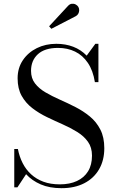

<svg xmlns="http://www.w3.org/2000/svg" viewBox="-20 -995 616 1030"><path d="M310 14.5Q245.5 14.5 198.5 -5.8Q151.5 -26 120 -60.5L73.5 10H56.5V-195.5H76Q84 -154.5 101.5 -120Q119 -85.5 146.8 -60Q174.5 -34.5 212.8 -20.2Q251 -6 301 -6Q354 -6 392.8 -24Q431.5 -42 452.5 -76.2Q473.5 -110.5 473.5 -160Q473.5 -204 452 -234.2Q430.5 -264.5 394.8 -286.8Q359 -309 316.5 -327.8Q274 -346.5 231.5 -367Q189 -387.5 153.5 -414.8Q118 -442 96.2 -480.8Q74.5 -519.5 74.5 -575Q74.5 -630 102.5 -671.8Q130.5 -713.5 177.5 -736.8Q224.5 -760 282 -760Q331.5 -760 372.8 -744.2Q414 -728.5 445 -696.5L491.5 -760H508V-554.5H489Q479 -617 451.2 -657.8Q423.5 -698.5 382.8 -718.2Q342 -738 291.5 -738Q220 -738 183.2 -704.2Q146.5 -670.5 146.5 -615Q146.5 -575 167.8 -547.5Q189 -520 224 -499.5Q259 -479 301 -460.5Q343 -442 385 -420.5Q427 -399 462 -370.2Q497 -341.5 518.2 -300.2Q539.5 -259 539.5 -200Q539.5 -135 511.5 -86.8Q483.5 -38.5 432 -12Q380.5 14.5 310 14.5ZM255.5 -840.5 243.5 -854 344.5 -963Q354 -973.5 365.2 -974.8Q376.5 -976 386 -971Q395.5 -966 400.5 -957.5Q405 -949.5 404.8 -939.5Q404.5 -929.5 399.8 -921.2Q395 -913 387 -908.5Z"/></svg>

Font: Bodoni Moda 11pt
Style: Regular
Weight: 400
Version: Version 2.004